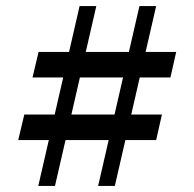

<svg xmlns="http://www.w3.org/2000/svg" viewBox="-20 -612 640 632"><path d="M303 0 439 -592H494L358 0ZM40 -151 60 -235H513L494 -151ZM106 0 242 -592H297L161 0ZM87 -357 107 -441H560L541 -357Z"/></svg>

Font: Platypi Light Medium
Style: Regular
Weight: 500
Version: Version 1.200